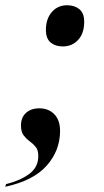

<svg xmlns="http://www.w3.org/2000/svg" viewBox="-40 -561 397 732"><path d="M199 -384Q171 -384 153 -399Q135 -414 135 -447Q135 -489 157.5 -515Q180 -541 216 -541Q244 -541 262.5 -526Q281 -511 281 -478Q281 -434 258 -409Q235 -384 199 -384ZM-17 141Q36 128 71 102.5Q106 77 106 34Q106 11 96 -1Q86 -13 73 -22.5Q60 -32 50 -45Q40 -58 40 -83Q40 -113 59 -130.5Q78 -148 110 -148Q145 -148 167 -125.5Q189 -103 189 -62Q189 13 138 70.5Q87 128 -20 151Z"/></svg>

Font: Noto Serif Display SemiCondensed
Style: Bold Italic
Weight: 700
Width: 4
Italic angle: -12°
Designer: Monotype Design Team
Foundry: Monotype Imaging Inc.
Version: Version 2.009